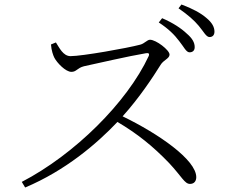

<svg xmlns="http://www.w3.org/2000/svg" viewBox="-20 -833 1040 855"><path d="M824 -600C837 -600 847 -607 847 -623C847 -643 837 -662 811 -684C788 -706 751 -731 702 -752L687 -733C730 -705 757 -678 778 -650C799 -624 809 -600 824 -600ZM913 -668C926 -668 935 -676 935 -692C935 -712 925 -732 898 -754C875 -774 837 -795 788 -813L775 -796C818 -766 844 -743 865 -718C887 -692 898 -668 913 -668ZM826 -14C845 -14 854 -27 854 -44C854 -121 687 -237 526 -315C601 -398 662 -491 695 -544C708 -566 735 -572 735 -590C735 -610 675 -656 648 -656C635 -656 624 -639 604 -634C548 -619 346 -583 294 -583C261 -583 244 -621 229 -644L207 -635C209 -607 217 -586 222 -576C234 -553 272 -513 298 -513C321 -513 323 -530 354 -538C410 -550 552 -583 630 -596C641 -598 647 -595 642 -583C546 -377 312 -145 77 -23L92 2C272 -74 410 -192 503 -290C591 -238 661 -182 733 -107C790 -46 802 -14 826 -14Z"/></svg>

Font: Source Han Serif CN Light
Style: Regular
Weight: 300
Designer: Ryoko NISHIZUKA 西塚涼子 (kana & ideographs); Frank Grießhammer (Latin, Greek & Cyrillic); Wenlong ZHANG 张文龙 (bopomofo); San
Foundry: Adobe
Version: Version 2.003;hotconv 1.1.1;makeotfexe 2.6.0